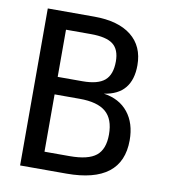

<svg xmlns="http://www.w3.org/2000/svg" viewBox="-72 -666 644 728"><g transform="rotate(10 250.0 -302.0)"><path d="M135.7 -288.1V-67.4H232.4Q303.7 -67.4 334.5 -92.3Q365.2 -117.2 365.2 -173.8Q365.2 -233.4 333 -260.7Q300.8 -288.1 232.4 -288.1ZM135.7 -537.1V-355.5H231.4Q290 -355.5 316.4 -377.9Q342.8 -400.4 342.8 -451.2Q342.8 -497.1 316.9 -517.1Q291 -537.1 231.4 -537.1ZM53.7 -604.5H232.4Q325.2 -604.5 375.5 -564.5Q425.8 -524.4 425.8 -451.2Q425.8 -395.5 399.4 -363.3Q373 -331.1 319.3 -323.2Q379.9 -314.5 413.1 -272.9Q446.3 -231.4 446.3 -166Q446.3 -83 392.6 -41.5Q338.9 0 232.4 0H53.7Z"/></g></svg>

Font: BabelStone Pseudographica Colour
Style: Regular
Weight: 400
Designer: Andrew West
Foundry: BabelStone
Version: Version 16.0.0